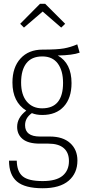

<svg xmlns="http://www.w3.org/2000/svg" viewBox="-20 -795 451 1017"><path d="M106.9 -648.9 86.9 -668.9 191.9 -774.9H219.2L325.2 -668.9L304.2 -648.9L206.1 -733.9ZM389.2 -560.1 401.9 -516.1Q364.3 -502.4 286.1 -501Q358.9 -460 358.9 -355Q358.9 -275.4 317.9 -230.7Q276.9 -186 204.1 -186Q171.9 -186 148.9 -195.8Q112.8 -170.9 112.8 -131.8Q112.8 -71.8 191.9 -71.8H244.1Q313.5 -71.8 351.8 -36.9Q390.1 -2 390.1 55.2Q390.1 122.6 343.5 162.4Q296.9 202.1 206.1 202.1Q111.8 202.1 69.8 166.5Q27.8 130.9 27.8 56.2H68.8Q69.8 113.8 100.1 138.9Q130.4 164.1 206.1 164.1Q277.8 164.1 311.5 136Q345.2 107.9 345.2 58.1Q345.2 13.2 317.6 -10.5Q290 -34.2 236.8 -34.2H190.9Q129.9 -34.2 100.3 -58.3Q70.8 -82.5 70.8 -123Q70.8 -171.9 119.1 -209Q45.9 -254.9 45.9 -357.9Q45.9 -438.5 88.9 -485.4Q131.8 -532.2 205.1 -532.2Q283.2 -532.2 318.6 -538.6Q354 -544.9 389.2 -560.1ZM204.1 -496.1Q147.9 -496.1 119.9 -460.2Q91.8 -424.3 91.8 -357.9Q91.8 -292.5 122.1 -256.8Q152.3 -221.2 203.1 -221.2Q314 -221.2 314 -356Q314 -420.9 286.1 -458.5Q258.3 -496.1 204.1 -496.1Z"/></svg>

Font: Fira Sans Compressed ExtraLight
Style: Regular
Weight: 250
Width: 1
Designer: Carrois Corporate & Edenspiekermann AG
Foundry: Carrois Corporate GbR & Edenspiekermann AG
Version: Version 4.203;PS 004.203;hotconv 1.0.88;makeotf.lib2.5.64775